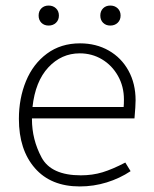

<svg xmlns="http://www.w3.org/2000/svg" viewBox="-20 -661 553 691"><path d="M95 -232Q95 -159 129.5 -94.5Q164 -30 271 -30Q313 -30 349 -41Q385 -52 431 -76L450 -45Q411 -19 364 -4.5Q317 10 267 10Q163 10 105.5 -56Q48 -122 48 -233Q48 -307 73.5 -369Q99 -431 149 -468Q199 -505 268 -505Q326 -505 371.5 -479Q417 -453 442.5 -406.5Q468 -360 468 -300Q468 -281 464 -235H95ZM97 -276H425Q426 -286 426 -303Q426 -350 404.5 -388Q383 -426 347 -447.5Q311 -469 267 -469Q201 -469 154 -418.5Q107 -368 97 -276ZM119 -605Q119 -621 129 -631Q139 -641 155 -641Q171 -641 181.5 -631Q192 -621 192 -605Q192 -589 181.5 -579Q171 -569 155 -569Q139 -569 129 -579Q119 -589 119 -605ZM341 -605Q341 -621 351 -631Q361 -641 377 -641Q393 -641 403.5 -631Q414 -621 414 -605Q414 -589 403.5 -579Q393 -569 377 -569Q361 -569 351 -579Q341 -589 341 -605Z"/></svg>

Font: Bellota Text Light
Style: Regular
Weight: 300
Designer: Kemie Guaida
Foundry: Kemie Guaida
Version: Version 4.001